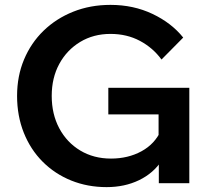

<svg xmlns="http://www.w3.org/2000/svg" viewBox="-20 -751 850 787"><path d="M756 0H631V-98L643 -93Q609 -41 550 -12.5Q491 16 417 16Q339 16 272 -11Q205 -38 155 -88Q105 -138 77.5 -207Q50 -276 50 -358Q50 -439 78.5 -507Q107 -575 158.5 -625Q210 -675 280 -703Q350 -731 433 -731Q527 -731 605 -694Q683 -657 731 -597L642 -507Q607 -555 553.5 -583.5Q500 -612 433 -612Q363 -612 308.5 -579Q254 -546 223 -489Q192 -432 192 -358Q192 -283 223 -225Q254 -167 309 -134Q364 -101 435 -101Q505 -101 560 -131Q615 -161 640 -217L630 -178V-282H424V-391H756Z"/></svg>

Font: Wix Madefor Display
Style: Bold
Weight: 700
Designer: Dalton Maag Ltd
Foundry: Dalton Maag Ltd
Version: Version 3.100